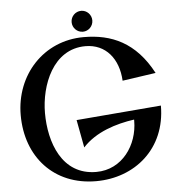

<svg xmlns="http://www.w3.org/2000/svg" viewBox="-60 -934 946 1025"><g transform="rotate(-5 413.0 -421.5)"><path d="M338 -299 366 -150C436 -227 546 -261 644 -275V-268C644 -140 559 -14 419 -14C234 -14 173 -195 173 -351C173 -498 244 -688 419 -688C528 -688 595 -605 601 -487L780 -513C690 -683 562 -737 414 -737C198 -737 43 -566 43 -351C43 -127 188 35 414 35C621 35 793 -105 793 -337ZM468 -822C468 -853 443 -878 413 -878C382 -878 357 -853 357 -822C357 -791 382 -766 413 -766C443 -766 468 -791 468 -822Z"/></g></svg>

Font: Original Surfer
Style: Regular
Weight: 400
Designer: Astigmatic (AOETI)
Foundry: Astigmatic (AOETI)
Version: Version 1.001